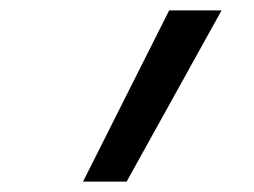

<svg xmlns="http://www.w3.org/2000/svg" viewBox="-20 -792 490 370"><path d="M140 -442 306 -772H407L224 -442Z"/></svg>

Font: Zed Sans Extended
Style: Italic
Weight: 400
Width: 7
Italic angle: -9°
Designer: Belleve Invis
Foundry: Belleve Invis
Version: Version 1.0.0; ttfautohint (v1.8.4)